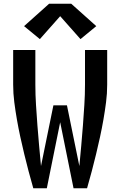

<svg xmlns="http://www.w3.org/2000/svg" viewBox="-20 -1001 640 1021"><path d="M157 0Q144 -45 132 -90.5Q120 -136 109 -181.5Q98 -227 88 -273Q78 -319 70 -365Q62 -411 56 -457.5Q50 -504 50 -551V-735H168V-551Q168 -497 171.5 -442.5Q175 -388 179 -334Q183 -280 188 -226Q193 -172 198 -118L264 -441H336L402 -118Q407 -172 412 -226Q417 -280 421 -334Q425 -388 428.5 -442.5Q432 -497 432 -551V-735H550V-551Q550 -504 544 -457.5Q538 -411 530 -365Q522 -319 512 -273Q502 -227 491 -181.5Q480 -136 468 -90.5Q456 -45 443 0H371L300 -351L229 0ZM192 -793 108 -862 241 -981H359L492 -862L408 -793L300 -915Z"/></svg>

Font: Iosevka Curly Extended
Style: Bold
Weight: 700
Width: 7
Monospace: yes
Designer: Belleve Invis
Foundry: Belleve Invis
Version: Version 11.1.0; ttfautohint (v1.8.3)